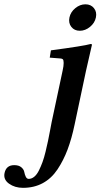

<svg xmlns="http://www.w3.org/2000/svg" viewBox="-118 -653 471 900"><path d="M285.2 -321.3 231.9 -69.8Q217.8 -2.4 198.7 48.1Q179.7 98.6 151.6 140.9Q123.5 183.1 82.8 205.3Q42 227.5 -10.3 227.5Q-48.3 227.5 -75.7 208Q-103 188.5 -96.7 158.2Q-88.9 121.1 -51.3 121.1Q-29.8 121.1 -18.1 131.1Q-6.3 141.1 -4.2 153.3Q-2 165.5 2.9 175.5Q7.8 185.5 16.6 185.5Q30.3 185.5 42.5 175.5Q54.7 165.5 64.2 146.5Q73.7 127.4 81.3 106.7Q88.9 85.9 95.7 57.6Q102.5 29.3 106.9 8.3Q111.3 -12.7 116.5 -40.5Q121.6 -68.4 124 -80.1L175.3 -320.8Q180.7 -344.7 180.4 -357.9Q180.2 -371.1 176.8 -374.8Q173.3 -378.4 165.5 -378.9L115.2 -382.8L120.6 -417Q274.9 -437.5 307.1 -446.8Q309.1 -446.8 311.3 -445.8Q313.5 -444.8 313 -442.9Q295.9 -371.1 285.2 -321.3ZM216.3 -527.1Q202.1 -545.4 207.5 -571Q212.9 -596.7 234.9 -614.7Q256.8 -632.8 282.5 -632.8Q308.1 -632.8 322.5 -614.7Q336.9 -596.7 331.5 -571Q326.2 -545.4 304 -527.1Q281.7 -508.8 256.1 -508.8Q230.5 -508.8 216.3 -527.1Z"/></svg>

Font: Linux Libertine Slanted
Style: Semibold Slanted
Weight: 600
Designer: Philipp H. Poll
Foundry: Philipp H. Poll
Version: Version 5.1.1